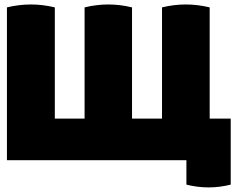

<svg xmlns="http://www.w3.org/2000/svg" viewBox="-20 -716 1059 858"><path d="M1011 -186V109Q912 134 813 109V0H11V-683Q118 -709 225 -683V-186H358V-683Q464 -709 570 -683V-186H704V-683Q810 -709 917 -683V-186Z"/></svg>

Font: Lilita One Rus
Style: Regular
Weight: 400
Designer: Juan Montoreano
Foundry: Juan Montoreano
Version: Version 1.002